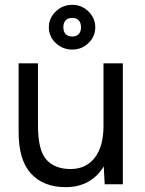

<svg xmlns="http://www.w3.org/2000/svg" viewBox="-20 -762 598 794"><path d="M409 -74Q384 -32 344 -10Q304 12 251 12Q160 12 108 -44.5Q56 -101 57 -220V-500H137V-244Q137 -140 172 -101.5Q207 -63 272 -63Q336 -63 372 -110Q408 -157 408 -241V-500H488V0H413ZM182 -649Q182 -687 210.5 -714.5Q239 -742 279 -742Q318 -742 346 -714.5Q374 -687 374 -649Q374 -611 346 -584Q318 -557 279 -557Q239 -557 210.5 -584Q182 -611 182 -649ZM279 -611Q296 -611 305.5 -621Q315 -631 315 -649Q315 -668 305.5 -678Q296 -688 279 -688Q261 -688 251.5 -678Q242 -668 242 -649Q242 -631 251.5 -621Q261 -611 279 -611Z"/></svg>

Font: Oak Sans
Style: Regular
Weight: 400
Designer: Erik Kennedy, Walven
Foundry: Erik Kennedy, Walven
Version: Version 1.000